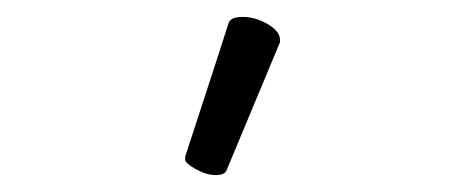

<svg xmlns="http://www.w3.org/2000/svg" viewBox="-20 -779 540 227"><path d="M199 -594Q250 -750 250 -751Q252 -759 267 -759Q282 -759 296.5 -750.5Q311 -742 311 -732Q311 -730 311 -729L248 -578Q246 -572 235 -572Q224 -572 211.5 -579Q199 -586 199 -590Q199 -592 199 -594Z"/></svg>

Font: Moon Stars Kai HW Light
Style: Regular
Weight: 300
Designer: GuiWonder
Version: Version 1.101